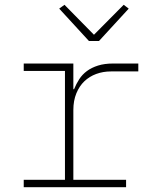

<svg xmlns="http://www.w3.org/2000/svg" viewBox="-20 -781 640 801"><path d="M79 -31H251V-485H79V-516H286V-409H289Q298 -431 310.5 -450.5Q323 -470 342.5 -484.5Q362 -499 389 -507.5Q416 -516 452 -516H557V-483H443Q410 -483 381.5 -472.5Q353 -462 332 -442Q311 -422 298.5 -391.5Q286 -361 286 -322V-31H506V0H79ZM351 -610 227 -745 249 -761 372 -636 496 -761 517 -745 393 -610Z"/></svg>

Font: IBM Plex Mono ExtLt
Style: Regular
Weight: 200
Monospace: yes
Designer: Mike Abbink, Paul van der Laan, Pieter van Rosmalen
Foundry: Bold Monday
Version: Version 2.3